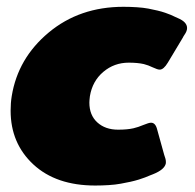

<svg xmlns="http://www.w3.org/2000/svg" viewBox="-20 -537 582 573"><path d="M11.7 -206.7Q11.7 -230 15 -250Q33.3 -363.3 125.4 -440Q217.5 -516.7 348.3 -516.7Q369.2 -516.7 388.3 -515.4Q407.5 -514.2 422.9 -511.3Q438.3 -508.3 450.4 -505.4Q462.5 -502.5 473.3 -498.8Q484.2 -495 490 -492.5Q495.8 -490 502.5 -486.7Q509.2 -483.3 510 -483.3Q538.3 -471.7 538.3 -453.3Q538.3 -448.3 536.2 -443.3Q534.2 -438.3 530.4 -432.9Q526.7 -427.5 525.8 -425L480.8 -350Q468.3 -329.2 456.7 -329.2Q450 -329.2 436.2 -335.8Q422.5 -342.5 409.2 -345.8Q390.8 -350 364.2 -350Q320.8 -350 288.3 -322.5Q255.8 -295 248.3 -250Q246.7 -236.7 246.7 -230.8Q246.7 -193.3 270.4 -171.7Q294.2 -150 332.5 -150Q360 -150 378.3 -154.2Q392.5 -157.5 408.3 -164.2Q424.2 -170.8 430.8 -170.8Q444.2 -170.8 449.2 -150L470 -75Q475 -61.7 475 -55V-50Q471.7 -30.8 435.8 -16.7Q435 -16.7 427.1 -13.3Q419.2 -10 412.9 -7.5Q406.7 -5 394.6 -1.2Q382.5 2.5 369.6 5.4Q356.7 8.3 340.4 11.2Q324.2 14.2 304.6 15.4Q285 16.7 264.2 16.7Q147.5 16.7 79.6 -46.2Q11.7 -109.2 11.7 -206.7Z"/></svg>

Font: BoonTook Mon
Style: Italic
Weight: 400
Italic angle: -9°
Designer: Sungsit Sawaiwan
Foundry: FontUni
Version: Version 3.0